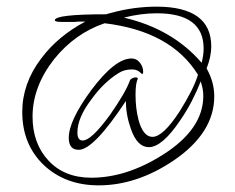

<svg xmlns="http://www.w3.org/2000/svg" viewBox="-20 -466 706 578"><path d="M277 92Q177 92 112 31Q47 -31 47 -129Q47 -215 104 -290Q155 -358 237 -401H216Q210 -400 205.5 -400Q201 -400 198 -400H167Q145 -400 145 -405Q145 -423 300 -423Q301 -424 314 -427Q350 -437 384.5 -441.5Q419 -446 451 -446Q616 -446 616 -326Q616 -296 602 -260Q625 -219 625 -176Q625 -66 503 17Q392 92 277 92ZM587 -277Q593 -300 593 -320Q593 -426 452 -426Q404 -426 353 -413Q499 -379 587 -277ZM255 69Q361 69 470 0Q592 -77 592 -177Q592 -188 590 -199Q588 -210 584 -221Q573 -192 557.5 -162Q542 -132 522 -103Q468 -23 428 -23Q393 -23 374 -78Q359 -120 359 -162Q262 -15 217 -15Q187 -15 187 -51Q187 -103 255 -195Q326 -290 376 -290Q391 -290 401 -277.5Q411 -265 411 -250Q411 -243 407 -243Q408 -243 399.5 -250Q391 -257 377 -257Q354 -257 337 -246Q292 -218 256 -168Q213 -112 213 -67Q213 -43 229 -43Q255 -43 311 -120Q334 -153 349.5 -179.5Q365 -206 372 -226Q380 -233 389 -233Q394 -233 395 -229Q388 -216 388 -181Q388 -140 397 -105Q411 -54 439 -54Q471 -54 521 -131Q541 -163 555 -190.5Q569 -218 576 -241Q495 -372 295 -396Q206 -366 143 -288Q78 -205 78 -115Q78 -34 126 17.5Q174 69 255 69Z"/></svg>

Font: Shalimar
Style: Regular
Weight: 400
Designer: Robert E. Leuschke
Foundry: Robert E. Leuschke
Version: Version 1.010; ttfautohint (v1.8.3)